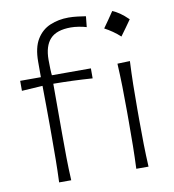

<svg xmlns="http://www.w3.org/2000/svg" viewBox="-85 -839 827 914"><g transform="rotate(-10 329.0 -382.5)"><path d="M517.6 -759.6Q533.7 -753.1 552.3 -740.5Q570.8 -727.9 592.8 -706.4Q579.9 -688.1 566.8 -669.6Q553.6 -651.1 539.6 -632.3Q523 -647.8 503.9 -661Q484.9 -674.2 465.5 -684.4Q479 -703.2 491.6 -721.4Q504.2 -739.7 517.6 -759.6ZM127 0Q129.4 -57.1 129.9 -110.1Q130.4 -163.1 130.4 -226.1V-276.9Q130.4 -319.8 129.9 -366.2Q129.4 -412.6 128.9 -466.3L28.3 -460V-508.3H128.4V-583Q128.4 -651.4 152.8 -691.2Q177.2 -731 217.8 -748Q258.3 -765.1 307.1 -765.1Q327.1 -765.1 351.1 -762.2Q375 -759.3 390.1 -756.8L384.8 -705.1Q369.1 -710 348.1 -713.4Q327.1 -716.8 309.6 -716.8Q240.2 -716.8 209.5 -683.3Q178.7 -649.9 178.7 -583Q178.7 -563.5 179.4 -540.8Q180.2 -518.1 181.6 -508.3H370.1V-460Q273.4 -466.8 181.2 -467.3V-226.1Q181.2 -163.1 181.9 -110.1Q182.6 -57.1 185.5 0ZM500 0Q502.4 -57.1 503.2 -110.1Q503.9 -163.1 503.9 -226.1V-277.3Q503.9 -342.3 502.7 -396.7Q501.5 -451.2 498.5 -508.3L559.1 -510.3Q556.2 -452.6 555.2 -397.7Q554.2 -342.8 554.2 -277.3V-226.1Q554.2 -163.1 555.2 -110.1Q556.2 -57.1 559.1 0Z"/></g></svg>

Font: Pinar DS1 Light
Style: Regular
Weight: 300
Designer: Amin Abedi
Version: Version 3.000